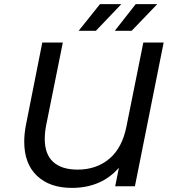

<svg xmlns="http://www.w3.org/2000/svg" viewBox="-20 -907 835 935"><path d="M777 -700 637 0H541L559 -90Q473 8 330 8Q222 8 160 -51Q98 -110 98 -217Q98 -257 107 -302L186 -700H286L205 -298Q198 -263 198 -230Q198 -156 239 -118.5Q280 -81 358 -81Q449 -81 512 -133.5Q575 -186 596 -292L678 -700ZM467 -887H571L447 -757H363ZM641 -887H746L621 -757H539Z"/></svg>

Font: Montserrat Alternates Medium
Style: Italic
Weight: 500
Italic angle: -11.3°
Designer: Julieta Ulanovsky
Foundry: Julieta Ulanovsky
Version: Version 7.200